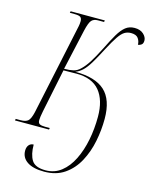

<svg xmlns="http://www.w3.org/2000/svg" viewBox="-160 -806 900 1144"><g transform="rotate(15 290.0 -233.5)"><path d="M225 250Q157 250 120.5 225.5Q84 201 84 158Q84 136 95 123Q106 110 124 110Q124 171 145.5 205.5Q167 240 231 240Q286 240 327.5 207.5Q369 175 396.5 119Q424 63 437.5 -6Q451 -75 451 -149Q451 -251 404.5 -307.5Q358 -364 261 -364Q238 -364 221.5 -363.5Q205 -363 181 -363L126 -96Q118 -56 118 -39Q118 -21 129 -15.5Q140 -10 162 -10H191L189 0H-21L-19 -10H11Q42 -10 56.5 -22.5Q71 -35 81 -78L196 -619Q202 -645 203 -655.5Q204 -666 204 -672Q204 -690 194.5 -697Q185 -704 159 -704H129L131 -714H342L340 -704H302Q277 -704 263.5 -689.5Q250 -675 238 -623L182 -373Q216 -373 239 -378.5Q262 -384 281 -403Q303 -424 324 -456.5Q345 -489 377 -552Q404 -607 425.5 -643.5Q447 -680 470 -698.5Q493 -717 526 -717Q561 -717 581 -698.5Q601 -680 601 -659Q601 -641 591.5 -633.5Q582 -626 570 -625Q570 -647 557.5 -664.5Q545 -682 513 -682Q491 -682 473.5 -671.5Q456 -661 436.5 -632.5Q417 -604 388 -549Q358 -491 336.5 -455.5Q315 -420 295 -401Q275 -382 251 -373Q375 -373 434 -319Q493 -265 493 -147Q493 -78 479 -8Q465 62 433.5 120.5Q402 179 350.5 214.5Q299 250 225 250Z"/></g></svg>

Font: Noto Serif Display Condensed ExtraLight
Style: Italic
Weight: 200
Width: 3
Italic angle: -12°
Designer: Monotype Design Team
Foundry: Monotype Imaging Inc.
Version: Version 2.009